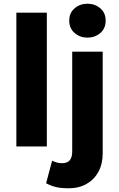

<svg xmlns="http://www.w3.org/2000/svg" viewBox="-20 -788 640 1033"><path d="M68 0V-720H232V0ZM349.5 225Q310 225 282.8 218.8Q255.5 212.5 228 198L260.5 76.5Q273.5 83 286 86.5Q298.5 90 314 90Q342.5 90 355.5 74.2Q368.5 58.5 368.5 27V-510H532.5V37.5Q532.5 93.5 509.8 135.8Q487 178 445.8 201.5Q404.5 225 349.5 225ZM450.5 -585.5Q411 -585.5 381.8 -610.2Q352.5 -635 352.5 -677Q352.5 -719 381.8 -743.5Q411 -768 450.5 -768Q490.5 -768 519.5 -743.5Q548.5 -719 548.5 -677Q548.5 -635 519.5 -610.2Q490.5 -585.5 450.5 -585.5Z"/></svg>

Font: Geologica Roman
Style: Bold
Weight: 700
Designer: Sindre Bremnes, Frode Helland
Foundry: Monokrom Skriftforlag AS
Version: Version 1.010;gftools[0.9.28]